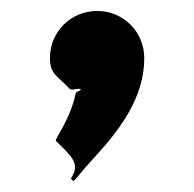

<svg xmlns="http://www.w3.org/2000/svg" viewBox="-20 -186 354 350"><path d="M157 -166C109 -166 71 -128 71 -80C71 -50 86 -47 106 -25C112 -18 125 -30 129 -20C129 -15 128 -35 128 -23C124 -17 118 -24 116 -7C104 38 79 68 82 71C110 98 124 111 113 133C108 141 109 140 114 144C118 142 126 129 152 101C197 52 243 -7 243 -80C243 -128 205 -166 157 -166Z"/></svg>

Font: Hussar Przerywany
Style: Regular
Weight: 400
Foundry: Cannot Into Space Fonts
Version: Version 0.982